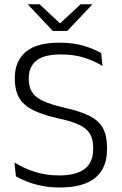

<svg xmlns="http://www.w3.org/2000/svg" viewBox="-20 -844 557 875"><path d="M253 10.5Q207 10.5 168.8 2.5Q130.5 -5.5 101.2 -17.2Q72 -29 52.5 -40.5L46 -103.5Q83.5 -79.5 135.2 -62Q187 -44.5 249.5 -44.5Q327 -44.5 365.8 -74.2Q404.5 -104 404.5 -162.5V-172Q404.5 -210.5 389.5 -235Q374.5 -259.5 339.5 -275.8Q304.5 -292 243.5 -305Q170.5 -321.5 127.5 -344Q84.5 -366.5 66 -400.5Q47.5 -434.5 47.5 -484.5V-488.5Q47.5 -565.5 97.2 -607.5Q147 -649.5 248.5 -649.5Q316.5 -649.5 364.2 -634.5Q412 -619.5 441 -602L447 -543.5Q412.5 -565 365.5 -580.5Q318.5 -596 256.5 -596Q204.5 -596 172.5 -583Q140.5 -570 125.8 -545.5Q111 -521 111 -487V-484.5Q111 -450 125 -426Q139 -402 174.2 -385Q209.5 -368 274 -353Q346 -337 388 -315.8Q430 -294.5 448.8 -260.5Q467.5 -226.5 467.5 -172.5V-161.5Q467.5 -77 413.5 -33.2Q359.5 10.5 253 10.5ZM221 -703 107 -823.5V-824.5H160.5L252 -739H255.5L347 -824.5H400.5V-823.5L286.5 -703Z"/></svg>

Font: Anek Latin Medium Light
Style: Regular
Weight: 300
Version: Version 1.003